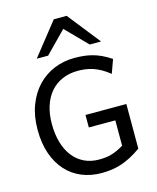

<svg xmlns="http://www.w3.org/2000/svg" viewBox="-142 -1088 978 1197"><g transform="rotate(-15 346.5 -489.5)"><path d="M622.6 -75.7Q585 -49.3 551.8 -32.2Q518.6 -15.1 487.3 -5.4Q456.1 4.4 425.8 8.3Q395.5 12.2 363.8 12.2Q294.4 12.2 236.3 -11.7Q178.2 -35.6 136 -82Q93.8 -128.4 70.1 -196Q46.4 -263.7 46.4 -351.6Q46.4 -439.5 72.8 -508.8Q99.1 -578.1 144.8 -626.2Q190.4 -674.3 251.7 -699.7Q313 -725.1 383.3 -725.1Q413.1 -725.1 440.9 -722.4Q468.8 -719.7 496.8 -712.4Q524.9 -705.1 554 -691.7Q583 -678.2 615.2 -656.7L583.5 -568.8Q556.2 -590.8 530.5 -605.2Q504.9 -619.6 480.5 -627.7Q456.1 -635.7 431.9 -638.9Q407.7 -642.1 383.3 -642.1Q327.6 -642.1 282.7 -622.6Q237.8 -603 206.5 -566.9Q175.3 -530.8 158.4 -479.2Q141.6 -427.7 141.6 -363.8Q141.6 -296.4 157.5 -242.7Q173.3 -189 203.1 -151.1Q232.9 -113.3 275.1 -93.3Q317.4 -73.2 369.6 -73.2Q391.6 -73.2 410.9 -75.4Q430.2 -77.6 449.2 -83Q468.3 -88.4 487.8 -97.2Q507.3 -106 529.8 -119.6V-283.2H358.9V-363.8H622.6ZM156.2 -781.2 322.3 -991.2H405.3L571.3 -781.2H498L363.8 -918L229.5 -781.2Z"/></g></svg>

Font: Andika
Style: Regular
Weight: 400
Designer: Victor Gaultney, Annie Olsen, Julie Remington, Don Collingsworth, Eric Hays
Foundry: SIL International
Version: Version 1.001